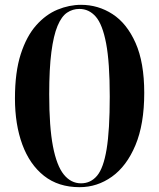

<svg xmlns="http://www.w3.org/2000/svg" viewBox="-20 -764 660 796"><path d="M310 12Q222 12 162.5 -35Q103 -82 72.5 -165Q42 -248 42 -356Q42 -465 66 -539.5Q90 -614 130 -659Q170 -704 218.5 -724Q267 -744 316 -744Q387 -744 446.5 -705.5Q506 -667 542 -586Q578 -505 578 -379Q578 -249 541.5 -162Q505 -75 444 -31.5Q383 12 310 12ZM316 -4Q356 -4 382.5 -35.5Q409 -67 422 -145.5Q435 -224 435 -364Q435 -505 420 -584Q405 -663 377 -695Q349 -727 309 -727Q281 -727 258 -711.5Q235 -696 218.5 -656.5Q202 -617 193 -548Q184 -479 184 -373Q184 -238 199.5 -157.5Q215 -77 244.5 -40.5Q274 -4 316 -4Z"/></svg>

Font: Literata 72pt SemiBold
Style: Regular
Weight: 600
Designer: Latin by Veronika Burian and Jose Scaglione. Greek by Irene Vlachou. Cyrillic by Vera Evstafieva.
Foundry: TypeTogether
Version: Version 3.002